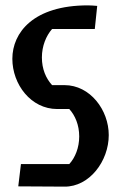

<svg xmlns="http://www.w3.org/2000/svg" viewBox="-20 -694 451 715"><path d="M342 -672C329 -673 320 -674 307 -674C105 -674 26 -573 26 -475C26 -380 95 -288 193 -288H238C260 -264 275 -228 275 -186C275 -144 260 -107 238 -83H58L48 0L220 1C313 2 385 -94 385 -191C385 -284 316 -377 220 -377H174C151 -402 136 -437 136 -480C136 -523 152 -561 174 -586H333Z"/></svg>

Font: BackOut Medium
Style: Regular
Weight: 500
Designer: Frank Adebiaye
Foundry: Velvetyne Type Foundry
Version: Version 2.000;hotconv 1.0.109;makeotfexe 2.5.65596